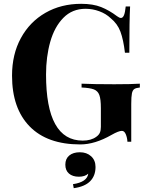

<svg xmlns="http://www.w3.org/2000/svg" viewBox="-20 -742 775 1005"><path d="M593 -657Q605 -648 613 -648Q623 -648 629 -662.5Q635 -677 638 -708H661Q657 -640 657 -466H634Q626 -534 610.5 -576Q595 -618 559 -647Q535 -670 500 -683Q465 -696 428 -696Q358 -696 311.5 -648.5Q265 -601 243 -523Q221 -445 221 -352Q221 -6 413 -6Q457 -6 484 -26Q497 -35 502.5 -47Q508 -59 508 -78V-176Q508 -223 500 -244.5Q492 -266 471.5 -274Q451 -282 407 -284V-304Q469 -301 578 -301Q667 -301 712 -304V-284Q692 -282 683 -276Q674 -270 670.5 -253Q667 -236 667 -198V0H647Q646 -21 638.5 -39Q631 -57 618 -57Q601 -57 564 -36Q477 14 400 14Q227 14 135 -80.5Q43 -175 43 -346Q43 -458 89.5 -543Q136 -628 218 -675Q300 -722 405 -722Q467 -722 509.5 -705Q552 -688 593 -657ZM480 132Q480 178 452 206.5Q424 235 366 243L362 222Q436 211 442 167Q424 183 393 183Q360 183 341 166.5Q322 150 322 120Q322 89 342.5 72Q363 55 398 55Q434 55 457 76Q480 97 480 132Z"/></svg>

Font: Playfair Display SC
Style: Bold
Weight: 700
Designer: Claus Eggers Sørensen
Foundry: Claus Eggers Sørensen
Version: Version 1.200; ttfautohint (v1.6)